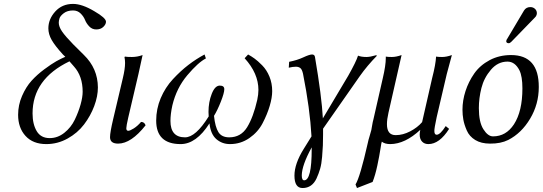

<svg xmlns="http://www.w3.org/2000/svg" viewBox="-20 -718 2750 973"><path d="M71.8 -136.2Q71.8 -186 91.8 -231.9Q111.8 -277.8 139.9 -308.8Q168 -339.8 204.6 -366.9Q241.2 -394 265.1 -407.5Q289.1 -420.9 311 -430.2L298.8 -441.9Q258.8 -485.8 241.9 -515.4Q225.1 -544.9 225.1 -574.2Q225.1 -621.1 260 -659.7Q294.9 -698.2 350.1 -698.2Q396 -698.2 458 -661.1Q517.1 -627 517.1 -607.9Q517.1 -594.7 503.7 -581.8Q490.2 -568.8 467.8 -568.8Q446.8 -568.8 432.4 -584Q418 -599.1 410.9 -616.9Q403.8 -634.8 388.4 -649.9Q373 -665 350.1 -665Q321.3 -665 303.2 -651.1Q285.2 -637.2 281.5 -625Q277.8 -612.8 277.8 -603Q277.8 -583 294.4 -558.6Q311 -534.2 351.1 -493.2L404.8 -439.9Q475.6 -371.1 476.1 -274.9Q476.1 -230 457.5 -180.4Q439 -130.9 406 -87.4Q373 -43.9 322.5 -15.9Q272 12.2 214.8 12.2Q147 12.2 109.4 -29.1Q71.8 -70.3 71.8 -136.2ZM231.9 -18.1Q272 -18.1 305.9 -44.9Q339.8 -71.8 358.9 -111.3Q377.9 -150.9 388.4 -188.5Q398.9 -226.1 398.9 -252.9Q398.9 -332 355 -380.9L332 -407.2Q145 -317.4 145 -143.1Q145 -88.9 166 -53.5Q187 -18.1 231.9 -18.1Z M629.9 -55.2Q638.7 -55.2 657.7 -67.1Q676.8 -79.1 694.8 -100.1Q711.9 -100.1 717.8 -83Q644.5 9.8 578.6 9.8Q537.6 9.8 537.6 -22.9Q537.6 -46.9 553.7 -115.2L602.5 -321.8Q613.8 -368.7 613.8 -398.9Q613.8 -414.1 610.8 -429.2L613.8 -431.2Q621.6 -429.2 648.7 -429.2Q675.8 -429.2 702.6 -439Q702.6 -439 681.6 -342.8L629.9 -122.1Q620.1 -79.1 620.1 -67.9Q620.1 -55.2 629.9 -55.2Z M1359.4 -255.9Q1359.4 -223.6 1346.9 -181.4Q1334.5 -139.2 1311 -94Q1287.6 -48.8 1243.7 -18.3Q1199.7 12.2 1145.5 12.2Q1105.5 12.2 1076.4 -12.9Q1047.4 -38.1 1041.5 -92.8Q974.6 12.2 895.5 12.2Q771.5 12.2 771.5 -106.9Q771.5 -166 794.4 -220.5Q817.4 -274.9 856.4 -316.9Q895.5 -358.9 934.6 -388.9Q973.6 -418.9 1016.6 -441.9L1023.4 -421.9Q984.4 -401.9 929.4 -336.9Q874.5 -272 853.5 -184.1Q843.8 -140.1 843.8 -105Q843.8 -22 917.5 -22Q971.7 -22 1037.6 -127.9Q1036.6 -135.7 1036.6 -150.9Q1036.6 -200.7 1053 -242.4Q1069.3 -284.2 1093.8 -284.2Q1116.7 -284.2 1116.7 -266.1Q1116.7 -247.1 1099.1 -202.6Q1081.5 -158.2 1064.5 -130.9Q1070.3 -74.7 1086.9 -48.3Q1103.5 -22 1141.6 -22Q1200.7 -22 1232.2 -73Q1263.7 -124 1283.7 -211.9Q1289.6 -239.7 1289.6 -262.2Q1289.6 -346.2 1219.7 -422.9L1237.3 -441.9Q1253.4 -433.1 1269.5 -421.6Q1285.6 -410.2 1308.6 -387Q1331.5 -363.8 1345.5 -329.8Q1359.4 -295.9 1359.4 -255.9Z M1521.5 195.8Q1559.6 195.8 1559.6 38.1Q1559.6 38.1 1559.6 28.8Q1509.8 119.6 1509.3 170.9Q1509.3 195.8 1521.5 195.8ZM1617.2 -36.1Q1617.2 -2.9 1616.2 19.5Q1615.2 42 1612.3 77.4Q1609.4 112.8 1602.3 137.5Q1595.2 162.1 1584.2 186Q1573.2 210 1555.4 222.4Q1537.6 234.9 1513.2 234.9Q1472.2 234.9 1472.2 171.9Q1472.2 111.8 1519.5 36.1L1558.6 -26.9Q1550.8 -167 1515.6 -344.2Q1510.7 -366.2 1502 -373Q1493.2 -379.9 1479.5 -379.9Q1464.4 -379.9 1443.4 -375L1445.3 -404.8Q1485.4 -412.6 1516.8 -427.2Q1548.3 -441.9 1561.3 -441.9Q1574.2 -441.9 1576.2 -429.2Q1610.4 -229 1616.2 -118.2L1744.6 -334Q1784.7 -404.8 1794.4 -436Q1810.5 -429.2 1837.4 -429.2Q1855.5 -429.2 1885.3 -438L1890.6 -436Q1840.8 -385.3 1803.2 -332L1617.2 -65.9Z M2244.1 -342.8 2192.9 -124Q2180.7 -66.9 2181.2 -54.2Q2181.2 -35.2 2192.9 -35.2Q2210.9 -35.2 2238.8 -79.1L2255.9 -64.9Q2207 12.2 2150.9 12.2Q2130.9 12.2 2118.9 -0.5Q2106.9 -13.2 2106.9 -36.1Q2106.9 -46.9 2109.9 -60.1Q2032.7 11.7 1958 12.2Q1930.2 12.2 1915 0Q1913.1 2 1908 36.4Q1902.8 70.8 1892.3 120.4Q1881.8 169.9 1868.2 204.1L1789.1 234.9L1781.7 216.8Q1804.7 179.7 1843.8 6.8Q1846.7 -8.3 1853.3 -29.1Q1859.9 -49.8 1861.8 -59.1Q1862.8 -64 1866 -83Q1869.1 -102.1 1872.1 -111.8L1919.9 -321.8Q1935.1 -386.7 1935.1 -423.8V-431.2Q1944.8 -429.2 1965.8 -429.2Q1987.8 -429.2 2015.1 -439L1948.7 -147Q1940.9 -112.8 1940.9 -88.9Q1940.9 -32.7 1985.8 -33.2Q2022 -33.2 2058.8 -52.5Q2095.7 -71.8 2119.1 -99.1L2169.9 -321.8Q2188 -391.6 2189.9 -431.2Q2199.7 -429.2 2220.7 -429.2Q2242.7 -429.2 2270 -439Q2252 -375 2244.1 -342.8Z M2406.7 -169.9Q2406.7 -99.1 2429.7 -63Q2452.6 -26.9 2478.5 -26.9Q2544.4 -26.9 2584.5 -87.9Q2627.4 -153.8 2627.4 -270Q2627.4 -331.1 2612.3 -361.8Q2589.8 -405.8 2551.8 -405.8Q2502.9 -405.8 2467.8 -364.5Q2432.6 -323.2 2419.7 -272Q2406.7 -220.7 2406.7 -169.9ZM2323.7 -162.1Q2323.7 -209 2339.1 -256.6Q2354.5 -304.2 2383.5 -345.7Q2412.6 -387.2 2461.2 -413.1Q2509.8 -439 2569.8 -439Q2710.9 -439 2710.4 -276.9Q2710.4 -189.9 2666.5 -116.5Q2622.6 -43 2555.7 -8.8Q2517.6 10.3 2463.4 9.8Q2418.5 9.8 2388.4 -8.5Q2358.4 -26.9 2345.5 -56.9Q2332.5 -86.9 2328.1 -111.6Q2323.7 -136.2 2323.7 -162.1ZM2667.5 -682.1Q2681.6 -682.1 2691.2 -673.1Q2700.7 -664.1 2700.7 -650.9Q2700.7 -646 2699.7 -644Q2697.8 -635.3 2690.4 -628.9L2571.8 -506.8Q2564 -499 2558.6 -499Q2545.4 -499 2545.4 -509.8Q2545.4 -511.7 2546.4 -513.2Q2546.4 -516.1 2550.8 -522L2635.7 -665Q2646.5 -682.1 2667.5 -682.1Z"/></svg>

Font: Linux Libertine
Style: Italic
Weight: 400
Italic angle: -12°
Designer: Philipp H. Poll
Foundry: Philipp H. Poll
Version: Version 5.1.6 ; ttfautohint (v0.9)